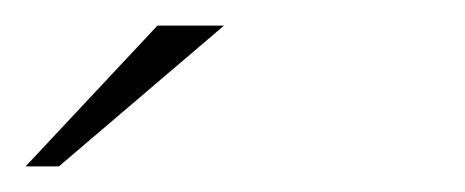

<svg xmlns="http://www.w3.org/2000/svg" viewBox="-76 -44 363 150"><path d="M-56 86 47 -24H99L-30 86Z"/></svg>

Font: Anybody UltraExpanded Thin
Style: Italic
Weight: 100
Width: 9
Italic angle: -10°
Designer: Tyler Finck
Foundry: Etcetera Type Company
Version: Version 1.010; ttfautohint (v1.8.3) -l 8 -r 50 -G 200 -x 14 